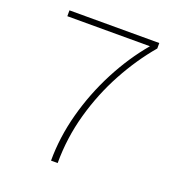

<svg xmlns="http://www.w3.org/2000/svg" viewBox="-129 -817 858 924"><g transform="rotate(20 300.0 -355.0)"><path d="M234 0Q234 -120 267 -242.5Q300 -365 358.5 -477.5Q417 -590 493 -680H70V-710H530V-682Q456 -595 396.5 -485.5Q337 -376 302.5 -252.5Q268 -129 268 0Z"/></g></svg>

Font: Geist Mono Thin
Style: Regular
Weight: 100
Monospace: yes
Designer: Basement.studio, Andrés Briganti, Mateo Zaragoza
Foundry: Basement.studio, Vercel, Andrés Briganti, Guido Ferreyra, Mateo Zaragoza
Version: Version 1.500; ttfautohint (v1.8.4.7-5d5b)